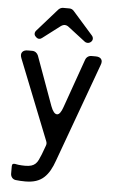

<svg xmlns="http://www.w3.org/2000/svg" viewBox="-61 -760 614 1009"><g transform="rotate(5 246.0 -256.0)"><path d="M231 -719H263Q278 -719 288 -707L393 -588Q400 -580 400 -571Q400 -562 393 -555Q385 -547 374 -547Q365 -547 359 -552L268 -622Q258 -630 247 -630Q237 -630 226 -622L134 -552Q127 -546 119 -546Q109 -546 101 -555Q93 -562 93 -571Q93 -580 100 -588L206 -708Q217 -719 231 -719ZM111 207Q84 207 60 204Q48 202 41 193Q34 184 34 172V133Q34 117 51 120Q55 121 59 121.5Q63 122 68 123Q77 124 86 124.5Q95 125 103 125Q123 125 136 121Q149 117 158 108.5Q167 100 173 87Q179 74 186 57L203 11Q208 -1 203 -13L35 -436Q27 -456 35.5 -468Q44 -480 65 -480H88Q99 -480 107.5 -474Q116 -468 120 -458L214 -199Q229 -159 247 -159Q264 -159 278 -200L369 -457Q373 -468 381.5 -474Q390 -480 401 -480H423Q444 -480 452.5 -468.5Q461 -457 453 -437L263 84Q253 113 240 136Q227 159 209.5 175Q192 191 168 199Q144 207 111 207Z"/></g></svg>

Font: Higure Gothic Medium
Style: Regular
Weight: 500
Designer: Yoshimichi Ohira
Foundry: Positype
Version: Version 1.000